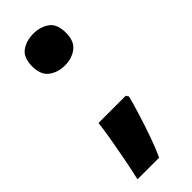

<svg xmlns="http://www.w3.org/2000/svg" viewBox="-230 -588 752 752"><g transform="rotate(-45 145.5 -212.0)"><path d="M236 -119Q227 -84 213 -39Q199 6 183 51.5Q167 97 150 134H30Q40 91 49 44Q58 -3 66 -48Q74 -93 78 -130H229ZM51 -470Q51 -519 78.5 -538.5Q106 -558 145 -558Q183 -558 210.5 -538.5Q238 -519 238 -470Q238 -423 210.5 -402.5Q183 -382 145 -382Q106 -382 78.5 -402.5Q51 -423 51 -470Z"/></g></svg>

Font: Noto Sans Cham ExtraBold
Style: Regular
Weight: 800
Version: Version 2.002